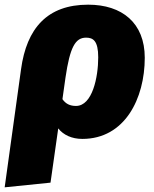

<svg xmlns="http://www.w3.org/2000/svg" viewBox="-58 -574 658 821"><path d="M319 -554C144 -554 56 -453 32 -278L-38 227L158 207L191 -25C213 3 249 20 294 20C476 20 561 -153 561 -327C561 -476 464 -554 319 -554ZM267 -121C241 -121 223 -130 209 -150L222 -242C241 -372 264 -413 310 -413C340 -413 362 -400 362 -329C362 -244 337 -121 267 -121Z"/></svg>

Font: Fira Sans Heavy
Style: Italic
Weight: 900
Italic angle: -8°
Designer: bBox Type GmbH & Carrois Corporate GbR & Edenspiekermann AG
Foundry: bBox Type GmbH & Carrois Corporate GbR & Edenspiekermann AG
Version: Version 4.301;PS 004.301;hotconv 1.0.88;makeotf.lib2.5.64775